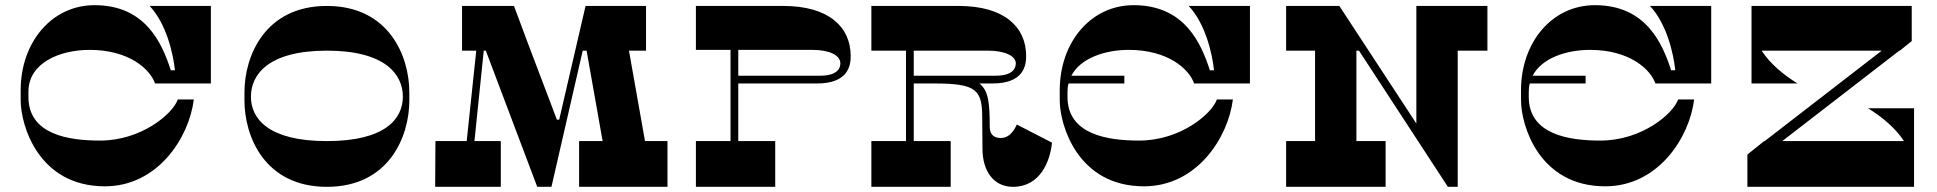

<svg xmlns="http://www.w3.org/2000/svg" viewBox="-20 -723 7497 743"><path d="M327 -530C480 -530 561 -455 580 -400H796V-700H559C623 -632 650 -518 657 -451H641C607 -556 543 -703 346 -703C179 -703 60 -558 60 -374V-335C60 -239 128 -2 386 -2C591 -2 712 -191 730 -338H668C649 -283 528 -179 367 -179C246 -179 90 -202 90 -348V-368C90 -479 210 -530 327 -530Z M1564 -366C1564 -506 1485 -700 1245 -700C1005 -700 926 -506 926 -366V-334C926 -194 1005 0 1245 0C1485 0 1564 -194 1564 -334ZM1245 -177C1018 -177 951 -264 951 -349C951 -434 1018 -527 1245 -527C1472 -527 1539 -434 1539 -349C1539 -264 1472 -177 1245 -177Z M2476 -177 2414 -527H2480V-700H2246L2144 -260H2135L2022 -558L1969 -700H1768V-527H1823L1786 -177H1665L1664 0H1918V-177H1816L1852 -527H1860L2059 0H2114L2235 -527H2250L2312 -177H2221V0H2563V-177Z M3011 -700H2673V-530H2807V-177H2673V0H2980V-177H2837V-400H3142C3263 -400 3272 -470 3272 -506C3272 -619 3187 -700 3011 -700ZM3153 -430H2837V-530H3124C3190 -530 3232 -509 3232 -478C3232 -461 3223 -430 3153 -430Z M3915 -241C3908 -226 3890 -189 3853 -189C3831 -189 3810 -198 3810 -233C3810 -322 3806 -372 3770 -400H3821C3942 -400 3951 -470 3951 -506C3951 -619 3866 -700 3690 -700H3352V-527H3486V-177H3352V0H3659V-177H3516V-400H3596C3762 -400 3781 -374 3781 -264L3782 -147C3782 -64 3823 0 3900 0C4006 0 4044 -100 4051 -171ZM3516 -430V-527H3803C3869 -527 3911 -506 3911 -478C3911 -461 3902 -430 3832 -430Z M4348 -530C4501 -530 4582 -455 4601 -400H4817V-700H4580C4644 -632 4671 -518 4678 -451H4662C4628 -556 4564 -703 4367 -703C4200 -703 4081 -558 4081 -374V-335C4081 -239 4150 -2 4407 -2C4612 -2 4733 -191 4751 -338H4689C4670 -283 4549 -179 4388 -179C4267 -179 4111 -202 4111 -348V-368C4111 -379 4112 -390 4115 -400H4331V-430H4126C4161 -498 4256 -530 4348 -530Z M5736 -700H5461V-245L5163 -700H4957V-527H5069V-177H4957V0H5342V-177H5229V-527H5239L5583 0H5621V-527H5736Z M6133 -530C6286 -530 6367 -455 6386 -400H6602V-700H6365C6429 -632 6456 -518 6463 -451H6447C6413 -556 6349 -703 6152 -703C5985 -703 5866 -558 5866 -374V-335C5866 -239 5935 -2 6192 -2C6397 -2 6518 -191 6536 -338H6474C6455 -283 6334 -179 6173 -179C6052 -179 5896 -202 5896 -348V-368C5896 -379 5897 -390 5900 -400H6116V-430H5911C5946 -498 6041 -530 6133 -530Z M7209 -304C7261 -272 7314 -229 7348 -177H6877L7330 -527H7332L7378 -564V-700H6758V-400H6936C6884 -432 6831 -475 6797 -527H7262L6809 -177H6807L6742 -125V0H7387V-304Z"/></svg>

Font: Space Cowgirl Black
Style: Regular
Weight: 900
Designer: Valery Marier
Foundry: Valery Marier
Version: Version 1.000;hotconv 1.0.109;makeotfexe 2.5.65596